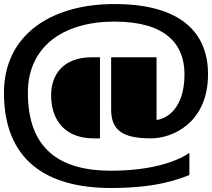

<svg xmlns="http://www.w3.org/2000/svg" viewBox="-70 -689 1056 956"><path d="M-50.3 -227.1C-50.3 106 157.7 247.1 482.9 247.1C709 247.1 816.9 204.1 873 182.6V71.8C873 71.8 762.7 161.1 482.9 161.1C226.1 161.1 68.8 51.8 68.8 -227.1C68.8 -458.5 246.6 -581.5 500 -581.5C752 -581.5 848.6 -471.7 848.6 -319.8C848.6 -157.2 768.6 -99.1 709.5 -91.8V-403.8H483.4V-143.6C483.4 -40 541 0 682.1 0C787.1 0 965.8 -75.7 965.8 -319.8C965.8 -522.5 835 -668.9 500 -668.9C180.2 -668.9 -50.3 -512.2 -50.3 -227.1ZM184.6 -214.8C184.6 -86.4 257.3 0 397.5 0H427.7V-403.8H387.2C245.1 -403.8 184.6 -317.9 184.6 -214.8Z"/></svg>

Font: Plaster
Style: Regular
Weight: 400
Designer: Eben Sorkin
Foundry: Eben Sorkin
Version: Version 1.007